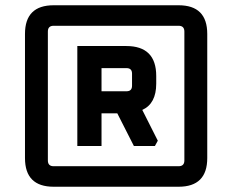

<svg xmlns="http://www.w3.org/2000/svg" viewBox="-20 -710 883 730"><path d="M75 -109V-581Q75 -690 184 -690H659Q768 -690 768 -581V-109Q768 0 659 0H184Q75 0 75 -109ZM162 -100Q162 -78 184 -78H659Q681 -78 681 -100V-590Q681 -612 659 -612H184Q162 -612 162 -590ZM274 -155V-535H460Q574 -535 574 -421V-392Q574 -316 521 -292L580 -175L569 -155H489L426 -279H366V-155ZM366 -363H461Q482 -363 482 -384V-430Q482 -451 461 -451H366Z"/></svg>

Font: Oxanium ExtraLight SemiBold
Style: Regular
Weight: 600
Version: Version 2.000